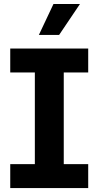

<svg xmlns="http://www.w3.org/2000/svg" viewBox="-20 -953 499 973"><path d="M31.9 -707H427V-585.8H31.9ZM31.9 -121.2H427V0H31.9ZM303.1 0H156.6V-707H303.1ZM251 -932.8H385.3L279.6 -776H177Z"/></svg>

Font: Pretendard GOV Variable
Style: Regular
Weight: 400
Designer: Base glyphs from Inter by Rasmus Andersson; Hangul glyphs from Noto Sans CJK(Source Han Sans) by Jang Soo-young and Kang
Foundry: Kil Hyung-jin
Version: Version 1.307;Glyphs 3.2 (3192)